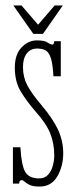

<svg xmlns="http://www.w3.org/2000/svg" viewBox="-20 -675 280 706"><path d="M125.5 11Q101.5 11 89.2 5Q77 -1 71 -6.8Q65 -12.5 59.5 -12.5Q50.5 -12.5 50.5 0H27.5V-133.5H55Q59 -65.5 73.2 -42.2Q87.5 -19 123.5 -19Q144.5 -19 156.8 -32.5Q169 -46 174.2 -65.5Q179.5 -85 179.5 -103Q179.5 -147 164.8 -184.2Q150 -221.5 109 -267Q79 -301.5 56.8 -337.8Q34.5 -374 34.5 -426.5Q34.5 -474.5 59.2 -500.5Q84 -526.5 115.5 -526.5Q143.5 -526.5 154.8 -518.8Q166 -511 172.5 -511Q178.5 -511 179.5 -523.5H203.5V-394.5H176.5Q174 -439.5 167 -461.2Q160 -483 147.5 -489.8Q135 -496.5 116.5 -496.5Q92.5 -496.5 78.5 -478.5Q64.5 -460.5 64.5 -428.5Q64.5 -391 80.5 -361Q96.5 -331 130 -291.5Q174.5 -239 193.5 -197.8Q212.5 -156.5 212.5 -112Q212.5 -64 190.8 -26.5Q169 11 125.5 11ZM102.5 -550.5 29 -655H59L120 -584L181 -655H211L138 -550.5Z"/></svg>

Font: Imbue 10pt Thin
Style: Regular
Weight: 100
Designer: Tyler Finck
Foundry: Etcetera Type Company
Version: Version 1.102; ttfautohint (v1.8.3)